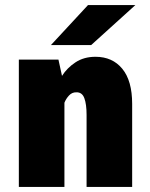

<svg xmlns="http://www.w3.org/2000/svg" viewBox="-20 -734 590 754"><path d="M54 0V-500H209.5L223.5 -436Q243.5 -467.5 276.5 -489.2Q309.5 -511 355 -511Q421.5 -511 460.2 -464Q499 -417 499 -326V0H320V-282.5Q320 -325 311.2 -348.5Q302.5 -372 280 -371.5Q263 -372 251 -359Q239 -346 233 -330.5V0ZM338 -557H180L325.5 -714H511.5Z"/></svg>

Font: Trispace SemiCondensed ExtraBold
Style: Regular
Weight: 800
Width: 4
Designer: Tyler Finck
Foundry: Etcetera Type Company
Version: Version 1.210; ttfautohint (v1.8.3)